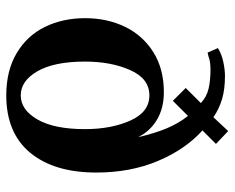

<svg xmlns="http://www.w3.org/2000/svg" viewBox="-86 -634 730 597"><g transform="rotate(90 278.5 -335.0)"><path d="M36 -235Q36 -304 63 -359.5Q90 -415 142 -447.5Q194 -480 266 -480Q315 -480 351 -459Q387 -438 406 -400Q394 -452 378.5 -489Q363 -526 340 -555L293 -508L253 -548L300 -595Q281 -613 255.5 -619Q230 -625 196 -625Q173 -625 158 -620Q161 -620 143 -616L129 -648Q146 -659 170.5 -664.5Q195 -670 216 -670Q257 -670 287.5 -661Q318 -652 344 -634L387 -680L427 -642L385 -600Q444 -547 480 -461.5Q516 -376 516 -270Q516 -139 454.5 -64.5Q393 10 276 10Q199 10 144.5 -22.5Q90 -55 63 -110.5Q36 -166 36 -235ZM381 -235Q381 -316 354.5 -375.5Q328 -435 276 -435Q224 -435 197.5 -375.5Q171 -316 171 -235Q171 -139 201 -87Q231 -35 276 -35Q321 -35 351 -87Q381 -139 381 -235Z"/></g></svg>

Font: Philosopher
Style: Bold
Weight: 700
Designer: Jovanny Lemonad
Foundry: Jovanny Lemonad
Version: Version 2.000